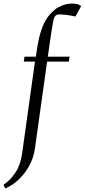

<svg xmlns="http://www.w3.org/2000/svg" viewBox="-46 -758 477 1081"><path d="M-25.9 282.2Q10.7 258.3 40.3 214.4Q69.8 170.4 78.1 108.9L150.9 -411.1H87.9L91.8 -439H155.8Q168 -525.9 180.2 -567.9Q189.9 -602.1 202.4 -627.7Q214.8 -653.3 235.8 -678.2Q252.4 -695.3 265.9 -706.3Q279.3 -717.3 304.9 -727.5Q330.6 -737.8 359.9 -737.8Q377 -737.8 393.1 -733.9L411.1 -724.1L378.9 -665Q326.2 -676.8 286.1 -676.8Q261.2 -676.8 254.9 -644Q247.1 -609.4 223.1 -439H345.2L341.8 -411.1H219.2L150.9 76.2Q140.1 154.3 91.6 216.6Q43 278.8 -17.1 303.2Z"/></svg>

Font: Dehuti Alt
Style: Italic
Weight: 400
Version: Version 1.2